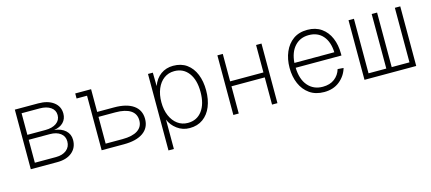

<svg xmlns="http://www.w3.org/2000/svg" viewBox="-53 -1021 3705 1649"><g transform="rotate(-15 1800.0 -196.0)"><path d="M103 0V-530H310Q396 -530 446.5 -492Q497 -454 497 -390Q497 -343 467 -312Q437 -281 384 -274Q447 -267 483 -234Q519 -201 519 -150Q519 -81 470.5 -40.5Q422 0 339 0ZM151 -293H311Q373 -293 409.5 -319Q446 -345 446 -390Q446 -434 409.5 -459.5Q373 -485 311 -485H151ZM151 -45H339Q398 -45 433 -73.5Q468 -102 468 -150Q468 -196 433 -222.5Q398 -249 339 -249H151Z M733 0V-485H640V-530H781V-328H931Q1042 -328 1102.5 -285.5Q1163 -243 1163 -164Q1163 -85 1102.5 -42.5Q1042 0 931 0ZM781 -46H931Q1019 -46 1065.5 -76.5Q1112 -107 1112 -164Q1112 -223 1065.5 -253.5Q1019 -284 931 -284H781Z M1287 150V-530H1330L1332 -410Q1355 -474 1402.5 -508Q1450 -542 1513 -542Q1584 -542 1633 -506.5Q1682 -471 1707.5 -408.5Q1733 -346 1733 -265Q1733 -184 1707.5 -121.5Q1682 -59 1633 -23.5Q1584 12 1514 12Q1452 12 1403.5 -24Q1355 -60 1335 -111V150ZM1511 -35Q1591 -35 1637 -96.5Q1683 -158 1683 -265Q1683 -372 1636.5 -433.5Q1590 -495 1510 -495Q1458 -495 1418.5 -466Q1379 -437 1357 -385Q1335 -333 1335 -265Q1335 -197 1357.5 -145Q1380 -93 1419.5 -64Q1459 -35 1511 -35Z M1904 0V-530H1952V-286H2248V-530H2296V0H2248V-242H1952V0Z M2710 12Q2634 12 2581.5 -25Q2529 -62 2502 -124.5Q2475 -187 2475 -265Q2475 -343 2502 -406Q2529 -469 2580 -505.5Q2631 -542 2706 -542Q2779 -542 2830 -506Q2881 -470 2907 -408.5Q2933 -347 2933 -269V-253H2526Q2529 -150 2578.5 -92.5Q2628 -35 2710 -35Q2774 -35 2815 -66.5Q2856 -98 2871 -149L2923 -145Q2903 -77 2847.5 -32.5Q2792 12 2710 12ZM2526 -296H2881Q2877 -390 2831 -442.5Q2785 -495 2706 -495Q2629 -495 2581 -442.5Q2533 -390 2526 -296Z M3070 0V-530H3118V-45H3276V-530H3324V-45H3482V-530H3530V0Z"/></g></svg>

Font: Geist Mono UltraLight
Style: Regular
Weight: 200
Monospace: yes
Designer: Basement.studio, Andrés Briganti, Mateo Zaragoza
Foundry: Basement.studio, Vercel, Andrés Briganti, Guido Ferreyra, Mateo Zaragoza
Version: Version 1.400; ttfautohint (v1.8.4.7-5d5b)